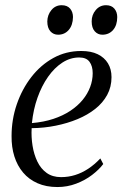

<svg xmlns="http://www.w3.org/2000/svg" viewBox="-20 -726 481 755"><path d="M386 -81Q369.5 -59 342 -38Q314.5 -17 279.5 -3.8Q244.5 9.5 206 9.5Q161.5 9.5 127.5 -5.5Q93.5 -20.5 70.8 -47.5Q48 -74.5 36.5 -111Q25 -147.5 25.5 -191Q25.5 -256 46 -315.8Q66.5 -375.5 103.2 -423Q140 -470.5 189.8 -498Q239.5 -525.5 299.5 -525.5Q338 -525.5 364.2 -512.8Q390.5 -500 404.5 -477Q418.5 -454 418.5 -422.5Q418.5 -384 401.5 -352.8Q384.5 -321.5 354.5 -297.8Q324.5 -274 284.8 -257.5Q245 -241 199.2 -231.8Q153.5 -222.5 104.5 -222Q102.5 -187 108 -152.8Q113.5 -118.5 127 -90.5Q140.5 -62.5 163.5 -46Q186.5 -29.5 220 -29.5Q249 -29.5 275.5 -37.8Q302 -46 327 -62.5Q352 -79 374.5 -103ZM291.5 -500Q256.5 -500 225.2 -479.8Q194 -459.5 169 -424Q144 -388.5 127.5 -342Q111 -295.5 105.5 -242Q152 -246 189.8 -258.5Q227.5 -271 256.5 -290.2Q285.5 -309.5 305 -333.2Q324.5 -357 334.5 -383.8Q344.5 -410.5 344.5 -438Q344.5 -466 332 -483Q319.5 -500 291.5 -500ZM208.5 -589.5Q190 -589.5 178 -603Q166 -616.5 166 -642Q166.5 -667.5 182.2 -686.5Q198 -705.5 222.5 -705.5Q244.5 -705.5 255.8 -692Q267 -678.5 267 -659Q266.5 -627 250.2 -608.2Q234 -589.5 208.5 -589.5ZM382.5 -589.5Q364.5 -589.5 352.5 -603Q340.5 -616.5 340.5 -642Q340.5 -667.5 356.5 -686.5Q372.5 -705.5 397 -705.5Q418.5 -705.5 429.8 -692Q441 -678.5 441 -659Q441 -627 424.8 -608.2Q408.5 -589.5 382.5 -589.5Z"/></svg>

Font: Merriweather 120pt Light
Style: Italic
Weight: 300
Italic angle: -7.8°
Version: Version 2.101